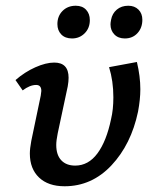

<svg xmlns="http://www.w3.org/2000/svg" viewBox="-20 -643 543 669"><path d="M84 -108Q84 -125 89 -152L122 -310Q124 -322 124 -326Q124 -347 106 -347Q84 -347 59 -328L34 -364Q66 -392 103 -408.5Q140 -425 169 -425Q219 -425 219 -372Q219 -359 216 -342L181 -178Q176 -153 176 -138Q176 -103 193.5 -84.5Q211 -66 242 -66Q288 -66 319.5 -108.5Q351 -151 367 -228Q375 -261 375 -304Q375 -361 360 -409L457 -427Q469 -377 469 -332Q469 -297 461 -254Q437 -140 368.5 -67Q300 6 205 6Q148 6 116 -24.5Q84 -55 84 -108ZM180 -559Q180 -587 198 -605Q216 -623 244 -623Q267 -623 280 -609Q293 -595 293 -573Q293 -545 275 -527Q257 -509 231 -509Q207 -509 193.5 -523Q180 -537 180 -559ZM365 -558Q365 -564 367 -574Q371 -596 387 -609.5Q403 -623 427 -623Q449 -623 462.5 -609.5Q476 -596 476 -574Q476 -546 459 -527.5Q442 -509 415 -509Q392 -509 378.5 -523Q365 -537 365 -558Z"/></svg>

Font: Ysabeau Semibold
Style: Italic
Weight: 600
Italic angle: -12°
Designer: Christian Thalmann (Catharsis Fonts)
Version: Version 0.003